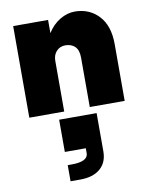

<svg xmlns="http://www.w3.org/2000/svg" viewBox="-96 -589 797 1032"><g transform="rotate(-10 302.5 -73.0)"><path d="M375 -269.5Q375 -311 355.2 -330.2Q335.5 -349.5 302.5 -349.5Q273.5 -349.5 254.5 -329.2Q235.5 -309 235.5 -276.5V0H45V-500H235.5V-428Q263 -472 303 -495.8Q343 -519.5 384 -519.5Q463 -519.5 514.2 -465.2Q565.5 -411 565.5 -309.5V0H375ZM201 38.5H405.5V247Q405.5 307.5 366.5 341.2Q327.5 375 257 375H204V287H225.5Q315.5 287 315.5 241V214.5H201Z"/></g></svg>

Font: Overused Grotesk Black
Style: Regular
Weight: 900
Version: Version 0.004